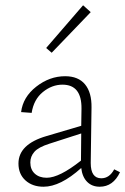

<svg xmlns="http://www.w3.org/2000/svg" viewBox="-20 -704 475 728"><path d="M324 -658 176 -504 155 -522 295 -684ZM413 -62 435 -51Q409 4 358 4Q329 4 310.5 -14.5Q292 -33 288 -67Q209 4 145 4Q103 4 76.5 -20Q50 -44 50 -84Q50 -157 156 -188L288 -227L289 -292Q290 -383 217 -383Q177 -383 142.5 -355Q108 -327 100 -276L60 -279Q67 -336 117.5 -375.5Q168 -415 227 -415Q277 -415 302.5 -384Q328 -353 327 -296L324 -86Q324 -28 364 -28Q395 -28 413 -62ZM95 -88Q95 -61 112 -45.5Q129 -30 157 -30Q205 -30 287 -95L288 -198L167 -159Q126 -146 110.5 -128.5Q95 -111 95 -88Z"/></svg>

Font: EauTest Light
Style: Regular
Weight: 300
Designer: Christian Thalmann (Catharsis Fonts)
Version: Version 0.001;PS 000.001;hotconv 1.0.88;makeotf.lib2.5.64775